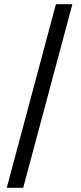

<svg xmlns="http://www.w3.org/2000/svg" viewBox="-20 -730 384 910"><path d="M12 160H90L323 -710H245Z"/></svg>

Font: DAIFUKU Sans Semibold
Style: Regular
Weight: 600
Designer: Original font ‘Source Sans 3’ : Paul D. Hunt
Foundry: Daifuku
Version: Version 1.000